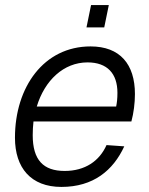

<svg xmlns="http://www.w3.org/2000/svg" viewBox="-20 -725 588 757"><path d="M321 -617H391L409 -705H339ZM222 12C348 12 426 -53 470 -148L400 -153C372 -90 315 -51 235 -51C151 -51 109 -94 109 -192C109 -210 110 -228 112 -246H498C507 -279 512 -319 512 -354C512 -472 453 -542 337 -542C153 -542 39 -382 39 -182C39 -63 102 12 222 12ZM325 -479C403 -479 443 -435 443 -359C443 -336 441 -320 438 -305H125C156 -408 231 -479 325 -479Z"/></svg>

Font: Geist Light
Style: Italic
Weight: 300
Italic angle: -12°
Designer: Basement.studio, Andrés Briganti, Mateo Zaragoza
Foundry: Basement.studio, Vercel, Andrés Briganti, Guido Ferreyra, Mateo Zaragoza
Version: Version 1.500